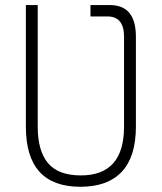

<svg xmlns="http://www.w3.org/2000/svg" viewBox="-20 -713 626 743"><path d="M330.1 -693.4H405.3Q505.9 -693.4 505.9 -571.3V-222.7Q505.9 -106.4 451.2 -48.3Q396.5 9.8 291 9.8Q80.1 9.8 80.1 -222.7V-693.4H126V-222.7Q126 -128.9 166 -81.5Q206.1 -34.2 293 -34.2Q460 -34.2 460 -222.7V-571.3Q460 -649.4 395.5 -649.4H330.1Z"/></svg>

Font: Cascadia Code NF ExtraLight
Style: Regular
Weight: 200
Monospace: yes
Designer: Aaron Bell
Foundry: Saja Typeworks
Version: Version 2404.023; ttfautohint (v1.8.4)